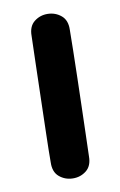

<svg xmlns="http://www.w3.org/2000/svg" viewBox="-68 -573 385 615"><g transform="rotate(-10 125.0 -265.5)"><path d="M182 -59Q183 -86 184 -127Q185 -168 186.5 -215.5Q188 -263 189 -311Q190 -359 191 -400.5Q192 -442 192 -469Q193 -500 174.5 -515.5Q156 -531 131 -531.5Q106 -532 87 -517Q68 -502 68 -471Q67 -437 65.5 -383Q64 -329 62.5 -268.5Q61 -208 59.5 -152.5Q58 -97 58 -61Q57 -30 75.5 -14.5Q94 1 119 1.5Q144 2 163 -13Q182 -28 182 -59Z"/></g></svg>

Font: Balsamiq Sans
Style: Bold
Weight: 700
Designer: Michael Angeles
Foundry: Balsamiq SRL
Version: Version 1.020; ttfautohint (v1.8.4.7-5d5b);gftools[0.9.26]